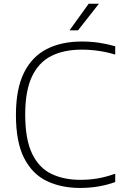

<svg xmlns="http://www.w3.org/2000/svg" viewBox="-20 -964 640 994"><path d="M394.5 9Q296.5 9 221.8 -27Q147 -63 104.8 -145.8Q62.5 -228.5 62.5 -369Q62.5 -503.5 104 -587.2Q145.5 -671 221.8 -710Q298 -749 403 -749Q450.5 -749 492.2 -742.8Q534 -736.5 576.5 -724.5V-681.5Q492 -707 402.5 -707Q310.5 -707 245.2 -674Q180 -641 145.2 -567.2Q110.5 -493.5 110.5 -371Q110.5 -243 146 -169Q181.5 -95 245.8 -64Q310 -33 396 -33Q442 -33 484 -40Q526 -47 576.5 -64.5V-21.5Q492.5 9 394.5 9ZM340 -807 439 -944.5H492L384 -807Z"/></svg>

Font: Encode Sans SemiExpanded SemiExpanded ExtraLight
Style: Regular
Weight: 200
Width: 6
Designer: Multiple Designers
Foundry: Impallari Type
Version: Version 3.000; ttfautohint (v1.8.3) -l 8 -r 50 -G 200 -x 14 